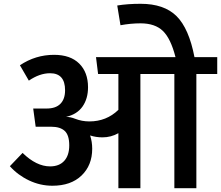

<svg xmlns="http://www.w3.org/2000/svg" viewBox="-20 -992 1165 1012"><path d="M1125 -691V-602H1015V0H899V-602H720V0H604V-290Q565 -268 520 -268Q486 -268 455 -278Q466 -245 466 -208Q466 -121 410 -67Q354 -13 256 -13Q192 -13 133 -41Q74 -69 32 -116L99 -186Q172 -115 244 -115Q292 -115 318.5 -144Q345 -173 345 -226Q345 -280 321 -302Q297 -324 250 -324H168L155 -420H226Q274 -420 298.5 -445Q323 -470 323 -516Q323 -606 244 -606Q189 -606 132 -567L85 -648Q167 -703 265 -703Q351 -703 397.5 -657Q444 -611 444 -532Q444 -472 415 -430.5Q386 -389 328 -376Q351 -376 376 -366Q412 -352 451 -352Q541 -352 604 -413V-602H497L486 -691H905Q880 -789 838.5 -829Q797 -869 721 -869Q669 -869 615 -859L598 -963Q652 -972 721 -972Q845 -972 910.5 -907Q976 -842 1005 -691Z"/></svg>

Font: FiraGO Medium
Style: Regular
Weight: 500
Designer: bBox Type
Foundry: bBox Type GmbH
Version: Version 1.001;PS 001.001;hotconv 1.0.88;makeotf.lib2.5.64775